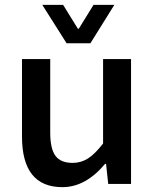

<svg xmlns="http://www.w3.org/2000/svg" viewBox="-20 -751 640 784"><path d="M252 -574.2 152.8 -731H237.8L297.9 -633.8H301.8L361.8 -731H446.8L349.1 -574.2ZM234.9 13.2Q69.8 13.2 69.8 -193.8V-509.8H185.1V-209Q185.1 -144.5 206.1 -115.2Q227.1 -85.9 276.9 -85.9Q311 -85.9 339.4 -104Q367.7 -122.1 400.9 -165V-509.8H515.1V0H421.9L413.1 -82H409.2Q329.6 13.2 234.9 13.2Z"/></svg>

Font: Office Code Pro Medium
Style: Regular
Weight: 500
Designer: Nathan Rutzky & Paul D. Hunt
Foundry: Adobe Systems Incorporated
Version: Version 1.004;PS 001.004;hotconv 1.0.70;makeotf.lib2.5.58329